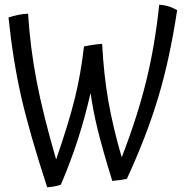

<svg xmlns="http://www.w3.org/2000/svg" viewBox="-20 -730 786 814"><path d="M364 -336Q341 -235 311 -141.5Q281 -48 238 53Q224 58 209 60.5Q194 63 180 64Q105 -166 70 -319.5Q35 -473 16 -656Q38 -663 57.5 -667Q77 -671 99 -672Q108 -528 135.5 -385Q163 -242 218 -54Q272 -210 297.5 -314Q323 -418 336 -533Q354 -537 374.5 -540Q395 -543 413 -544Q420 -412 439.5 -301Q459 -190 496 -63Q562 -233 599.5 -385Q637 -537 655 -710Q675 -709 693.5 -703.5Q712 -698 731 -687Q700 -481 651 -317.5Q602 -154 518 28Q505 31 491.5 33Q478 35 456 37Q414 -99 394 -181Q374 -263 364 -336Z"/></svg>

Font: Atma
Style: Regular
Weight: 400
Designer: Gregori Vincens, Jeremie Hornus, Riccardo Olocco, Yoann Minet.
Foundry: black foundry
Version: Version 1.102;PS 1.100;hotconv 1.0.86;makeotf.lib2.5.63406